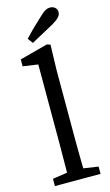

<svg xmlns="http://www.w3.org/2000/svg" viewBox="-139 -972 585 1020"><g transform="rotate(-15 154.0 -461.5)"><path d="M29 0V-40L142 -57H166L280 -40V0ZM109 0Q110 -35 110 -70.5Q110 -106 110.5 -141.5Q111 -177 111 -212V-647L28 -659V-697L182 -738L201 -732L197 -594V-212Q197 -177 197.5 -141.5Q198 -106 198.5 -70.5Q199 -35 200 0ZM92 -793Q115 -818 138.5 -841Q162 -864 186 -886Q207 -907 221 -915Q235 -923 249 -923Q265 -923 276 -913.5Q287 -904 287 -888Q287 -874 276 -861.5Q265 -849 238 -833Q207 -816 175.5 -799Q144 -782 113 -765Z"/></g></svg>

Font: Source Serif 4 18pt
Style: Regular
Weight: 400
Designer: Frank Grießhammer
Foundry: Adobe Systems Incorporated
Version: Version 4.004;hotconv 1.0.116;makeotfexe 2.5.65601